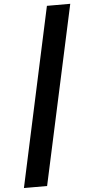

<svg xmlns="http://www.w3.org/2000/svg" viewBox="-70 -812 594 1213"><g transform="rotate(-5 227.0 -206.0)"><path d="M424 -773 178 361H31L276 -773Z"/></g></svg>

Font: Noto Sans Telugu Condensed Black
Style: Regular
Weight: 900
Width: 3
Designer: Jelle Bosma - Monotype Design Team
Foundry: Monotype Imaging Inc.
Version: Version 2.005; ttfautohint (v1.8.4.7-5d5b)